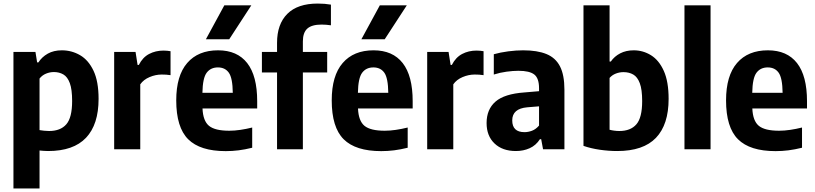

<svg xmlns="http://www.w3.org/2000/svg" viewBox="-20 -838 4577 1078"><path d="M55.5 220V-546.5H179L188.5 -487.5H195.5Q215 -518 248.2 -536.8Q281.5 -555.5 327 -555.5Q382.5 -555.5 429.5 -528.2Q476.5 -501 505 -441Q533.5 -381 533.5 -283Q533.5 -139 463 -64.5Q392.5 10 250 10Q237.5 10 225.2 9Q213 8 202 7V220ZM255.5 -102.5Q319.5 -102.5 352.2 -140Q385 -177.5 385 -271Q385 -336 372 -371.2Q359 -406.5 335.8 -420Q312.5 -433.5 282.5 -433.5Q260 -433.5 238.2 -424.5Q216.5 -415.5 202 -397V-107.5Q213 -105.5 228 -104Q243 -102.5 255.5 -102.5Z M621 0V-546.5H741L752.5 -473.5H759.5Q781 -516 817.2 -535Q853.5 -554 897.5 -554Q908.5 -554 919 -553Q929.5 -552 937.5 -550.5V-416Q925.5 -418 912.8 -418.8Q900 -419.5 888 -419.5Q853.5 -419.5 819.8 -405.2Q786 -391 767.5 -364.5V0Z M1247.5 10.5Q1103.5 10.5 1036.5 -56.2Q969.5 -123 969.5 -274.5Q969.5 -413 1031 -484.2Q1092.5 -555.5 1204.5 -555.5Q1312 -555.5 1368 -483.8Q1424 -412 1424 -270V-229H1117Q1120 -159 1153.5 -131.5Q1187 -104 1267 -104Q1297 -104 1329.2 -108.8Q1361.5 -113.5 1396 -122V-8.5Q1355.5 1.5 1319.8 6Q1284 10.5 1247.5 10.5ZM1203.5 -459.5Q1163 -459.5 1140.5 -429.8Q1118 -400 1116.5 -317H1287Q1286 -400 1264.8 -429.8Q1243.5 -459.5 1203.5 -459.5ZM1136 -617.5 1239.5 -808H1391L1267 -617.5Z M1535.5 0V-431H1450.5V-546.5H1535.5V-597.5Q1535.5 -702.5 1593.2 -760.2Q1651 -818 1764 -818Q1804 -818 1838 -812V-696Q1809.5 -700 1785.5 -700Q1730.5 -700 1705.5 -677.5Q1680.5 -655 1680.5 -605.5V-546.5H1817V-431H1680.5V0Z M2120.5 10.5Q1976.5 10.5 1909.5 -56.2Q1842.5 -123 1842.5 -274.5Q1842.5 -413 1904 -484.2Q1965.5 -555.5 2077.5 -555.5Q2185 -555.5 2241 -483.8Q2297 -412 2297 -270V-229H1990Q1993 -159 2026.5 -131.5Q2060 -104 2140 -104Q2170 -104 2202.2 -108.8Q2234.5 -113.5 2269 -122V-8.5Q2228.5 1.5 2192.8 6Q2157 10.5 2120.5 10.5ZM2076.5 -459.5Q2036 -459.5 2013.5 -429.8Q1991 -400 1989.5 -317H2160Q2159 -400 2137.8 -429.8Q2116.5 -459.5 2076.5 -459.5ZM2009 -617.5 2112.5 -808H2264L2140 -617.5Z M2378.5 0V-546.5H2498.5L2510 -473.5H2517Q2538.5 -516 2574.8 -535Q2611 -554 2655 -554Q2666 -554 2676.5 -553Q2687 -552 2695 -550.5V-416Q2683 -418 2670.2 -418.8Q2657.5 -419.5 2645.5 -419.5Q2611 -419.5 2577.2 -405.2Q2543.5 -391 2525 -364.5V0Z M2876.5 10Q2801 10 2756.5 -32.5Q2712 -75 2712 -147Q2712 -224 2762 -267.5Q2812 -311 2924.5 -319L3006.5 -326V-342.5Q3006.5 -398.5 2980 -419.5Q2953.5 -440.5 2890.5 -440.5Q2860.5 -440.5 2823.8 -435.5Q2787 -430.5 2752.5 -419.5V-533.5Q2789.5 -544 2834 -549.8Q2878.5 -555.5 2917 -555.5Q2997 -555.5 3048.2 -534.5Q3099.5 -513.5 3124.2 -465.2Q3149 -417 3149 -334.5V0H3029L3018.5 -56.5H3011.5Q2989 -21.5 2953.8 -5.8Q2918.5 10 2876.5 10ZM2856 -162Q2856 -96 2925 -96Q2945.5 -96 2967 -104Q2988.5 -112 3006.5 -133V-241L2940 -235.5Q2856 -228 2856 -162Z M3445.5 10Q3398 10 3347.8 2.8Q3297.5 -4.5 3256 -19V-808H3402.5V-492.5H3409.5Q3429.5 -521.5 3462.2 -538.5Q3495 -555.5 3538 -555.5Q3590.5 -555.5 3635.2 -527.8Q3680 -500 3707 -440Q3734 -380 3734 -283Q3734 -138.5 3663 -64.2Q3592 10 3445.5 10ZM3457.5 -102.5Q3520.5 -102.5 3553 -140Q3585.5 -177.5 3585.5 -270.5Q3585.5 -335.5 3572.2 -370.8Q3559 -406 3535.5 -419.5Q3512 -433 3480.5 -433Q3458.5 -433 3437.8 -425Q3417 -417 3402.5 -400.5V-109.5Q3413.5 -106.5 3428 -104.5Q3442.5 -102.5 3457.5 -102.5Z M3823 0V-808H3969.5V0Z M4334.5 10.5Q4190.5 10.5 4123.5 -56.2Q4056.5 -123 4056.5 -274.5Q4056.5 -413 4118 -484.2Q4179.5 -555.5 4291.5 -555.5Q4399 -555.5 4455 -483.8Q4511 -412 4511 -270V-229H4204Q4207 -159 4240.5 -131.5Q4274 -104 4354 -104Q4384 -104 4416.2 -108.8Q4448.5 -113.5 4483 -122V-8.5Q4442.5 1.5 4406.8 6Q4371 10.5 4334.5 10.5ZM4290.5 -459.5Q4250 -459.5 4227.5 -429.8Q4205 -400 4203.5 -317H4374Q4373 -400 4351.8 -429.8Q4330.5 -459.5 4290.5 -459.5Z"/></svg>

Font: Encode Sans Semi Condensed
Style: Bold
Weight: 700
Width: 4
Designer: Multiple Designers
Foundry: Impallari Type
Version: Version 3.000; ttfautohint (v1.8.3) -l 8 -r 50 -G 200 -x 14 